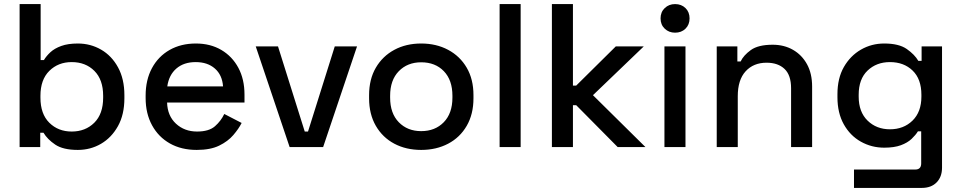

<svg xmlns="http://www.w3.org/2000/svg" viewBox="-20 -720 4708 940"><path d="M361 14Q289 14 250.5 -12Q212 -38 193 -70H177V0H76V-700H179V-426H195Q207 -446 227 -464.5Q247 -483 280 -495Q313 -507 361 -507Q423 -507 475 -477Q527 -447 558 -390Q589 -333 589 -254V-239Q589 -159 557.5 -102.5Q526 -46 474.5 -16Q423 14 361 14ZM331 -76Q398 -76 441.5 -119Q485 -162 485 -242V-251Q485 -330 442 -373Q399 -416 331 -416Q265 -416 221.5 -373Q178 -330 178 -251V-242Q178 -162 221.5 -119Q265 -76 331 -76Z M943 14Q868 14 812 -17.5Q756 -49 724.5 -106.5Q693 -164 693 -240V-252Q693 -329 724 -386.5Q755 -444 810.5 -475.5Q866 -507 939 -507Q1010 -507 1063.5 -475.5Q1117 -444 1147 -388Q1177 -332 1177 -257V-218H798Q800 -153 841.5 -114.5Q883 -76 945 -76Q1003 -76 1032.5 -102Q1062 -128 1078 -162L1163 -118Q1149 -90 1122.5 -59Q1096 -28 1053 -7Q1010 14 943 14ZM799 -297H1072Q1068 -353 1032 -384.5Q996 -416 938 -416Q880 -416 843.5 -384.5Q807 -353 799 -297Z M1398 0 1232 -493H1341L1472 -76H1488L1619 -493H1728L1562 0Z M2042 14Q1968 14 1910.5 -16.5Q1853 -47 1820 -104Q1787 -161 1787 -239V-254Q1787 -332 1820 -388.5Q1853 -445 1910.5 -476Q1968 -507 2042 -507Q2116 -507 2174 -476Q2232 -445 2265 -388.5Q2298 -332 2298 -254V-239Q2298 -161 2265 -104Q2232 -47 2174 -16.5Q2116 14 2042 14ZM2042 -78Q2110 -78 2152.5 -121.5Q2195 -165 2195 -242V-251Q2195 -328 2153 -371.5Q2111 -415 2042 -415Q1975 -415 1932.5 -371.5Q1890 -328 1890 -251V-242Q1890 -165 1932.5 -121.5Q1975 -78 2042 -78Z M2426 0V-700H2529V0Z M2682 0V-700H2785V-301H2801L2995 -493H3132L2883 -254L3140 0H3004L2801 -205H2785V0Z M3233 0V-493H3336V0ZM3285 -560Q3255 -560 3234.5 -579.5Q3214 -599 3214 -630Q3214 -661 3234.5 -680.5Q3255 -700 3285 -700Q3316 -700 3336 -680.5Q3356 -661 3356 -630Q3356 -599 3336 -579.5Q3316 -560 3285 -560Z M3489 0V-493H3590V-419H3606Q3620 -449 3656 -475Q3692 -501 3763 -501Q3819 -501 3862.5 -476Q3906 -451 3931 -405.5Q3956 -360 3956 -296V0H3853V-288Q3853 -352 3821 -382.5Q3789 -413 3733 -413Q3669 -413 3630.5 -371Q3592 -329 3592 -249V0Z M4080 -244V-259Q4080 -337 4111.5 -392Q4143 -447 4195 -477Q4247 -507 4309 -507Q4381 -507 4419.5 -480Q4458 -453 4476 -422H4492V-493H4592V101Q4592 146 4565.5 173Q4539 200 4493 200H4161V110H4461Q4490 110 4490 80V-77H4474Q4463 -59 4443 -40Q4423 -21 4390.5 -9Q4358 3 4309 3Q4247 3 4194.5 -26.5Q4142 -56 4111 -111.5Q4080 -167 4080 -244ZM4337 -87Q4404 -87 4447.5 -129.5Q4491 -172 4491 -247V-256Q4491 -333 4448 -374.5Q4405 -416 4337 -416Q4271 -416 4227.5 -374.5Q4184 -333 4184 -256V-247Q4184 -172 4227.5 -129.5Q4271 -87 4337 -87Z"/></svg>

Font: Space Grotesk Medium
Style: Regular
Weight: 500
Designer: Florian Karsten
Foundry: Florian Karsten
Version: Version 2.000